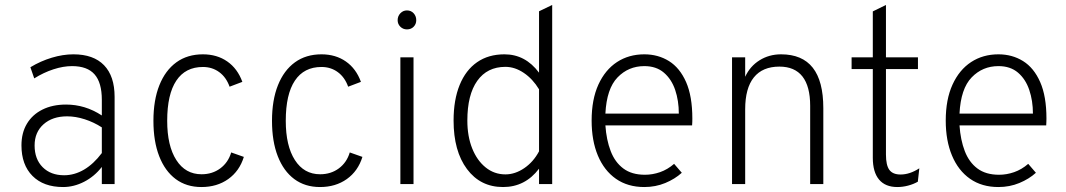

<svg xmlns="http://www.w3.org/2000/svg" viewBox="-20 -742 4296 774"><path d="M234.5 12Q155.5 12 111 -32.8Q66.5 -77.5 66.5 -156Q66.5 -206.5 88.5 -243.2Q110.5 -280 151 -300.2Q191.5 -320.5 246.5 -320.5Q284 -320.5 320 -309.8Q356 -299 390.5 -276.5V-339.5Q390.5 -409 361.2 -442.2Q332 -475.5 270.5 -475.5Q235 -475.5 195.2 -462.5Q155.5 -449.5 118 -426L102.5 -471Q144 -496 189 -509.5Q234 -523 276 -523Q357 -523 399.5 -479Q442 -435 442 -351.5V0H390.5V-69Q360.5 -30.5 319 -9.2Q277.5 12 234.5 12ZM238.5 -35.5Q280 -35.5 318.8 -58.2Q357.5 -81 390.5 -125V-228.5Q358 -249.5 321.5 -261.2Q285 -273 250.5 -273Q191.5 -273 155.5 -241Q119.5 -209 119.5 -155.5Q119.5 -100.5 152 -68Q184.5 -35.5 238.5 -35.5Z M792 12Q731.5 12 688.2 -20.2Q645 -52.5 621.8 -112.2Q598.5 -172 598.5 -255Q598.5 -338.5 622.5 -398.5Q646.5 -458.5 691 -490.8Q735.5 -523 798 -523Q855 -523 896.2 -494.2Q937.5 -465.5 957 -412L905.5 -392.5Q892 -430.5 863.8 -451.2Q835.5 -472 798 -472Q727.5 -472 690.8 -417Q654 -362 654 -255Q654 -154 690.8 -96.8Q727.5 -39.5 792.5 -39.5Q836 -39.5 868 -63.2Q900 -87 912 -127.5L963 -109.5Q945.5 -52.5 900.2 -20.2Q855 12 792 12Z M1270 12Q1209.5 12 1166.2 -20.2Q1123 -52.5 1099.8 -112.2Q1076.5 -172 1076.5 -255Q1076.5 -338.5 1100.5 -398.5Q1124.5 -458.5 1169 -490.8Q1213.5 -523 1276 -523Q1333 -523 1374.2 -494.2Q1415.5 -465.5 1435 -412L1383.5 -392.5Q1370 -430.5 1341.8 -451.2Q1313.5 -472 1276 -472Q1205.5 -472 1168.8 -417Q1132 -362 1132 -255Q1132 -154 1168.8 -96.8Q1205.5 -39.5 1270.5 -39.5Q1314 -39.5 1346 -63.2Q1378 -87 1390 -127.5L1441 -109.5Q1423.5 -52.5 1378.2 -20.2Q1333 12 1270 12Z M1594 0V-511H1647V0ZM1620.5 -623.5Q1605 -623.5 1594 -634.2Q1583 -645 1583 -660.5Q1583 -677 1594 -688.5Q1605 -700 1620.5 -700Q1637 -700 1647.5 -688.5Q1658 -677 1658 -660.5Q1658 -645 1647.5 -634.2Q1637 -623.5 1620.5 -623.5Z M2008 12Q1916.5 12 1862.5 -60.5Q1808.5 -133 1808.5 -256Q1808.5 -339.5 1833 -399.5Q1857.5 -459.5 1903.2 -491.2Q1949 -523 2013.5 -523Q2098 -523 2153 -449V-696.5L2206 -722V0H2153V-62Q2097 12 2008 12ZM2017.5 -39Q2056.5 -39 2093.5 -64.2Q2130.5 -89.5 2153 -132V-382Q2127.5 -424 2091.5 -448.2Q2055.5 -472.5 2017.5 -472.5Q1944 -472.5 1904 -416.2Q1864 -360 1864 -256Q1864 -192.5 1883.5 -143.8Q1903 -95 1937.8 -67Q1972.5 -39 2017.5 -39Z M2577.5 12Q2510.5 12 2463 -21.2Q2415.5 -54.5 2390.2 -114.8Q2365 -175 2365 -256Q2365 -341 2392.2 -400.8Q2419.5 -460.5 2467.2 -491.8Q2515 -523 2577.5 -523Q2633 -523 2676.8 -495.8Q2720.5 -468.5 2745.8 -411.2Q2771 -354 2771 -264Q2771 -258 2770.8 -251Q2770.5 -244 2770 -236.5H2420.5Q2424.5 -178 2441.8 -133Q2459 -88 2492.8 -62.8Q2526.5 -37.5 2580 -37.5Q2610.5 -37.5 2640.8 -48Q2671 -58.5 2697.5 -81.5L2728.5 -45.5Q2701 -20.5 2661.8 -4.2Q2622.5 12 2577.5 12ZM2420.5 -284H2716.5Q2716.5 -336 2701.8 -379.5Q2687 -423 2656.2 -449.2Q2625.5 -475.5 2577.5 -475.5Q2513.5 -475.5 2469.5 -430Q2425.5 -384.5 2420.5 -284Z M2931 0V-511H2984V-432.5Q3003.5 -475 3042 -499Q3080.5 -523 3128.5 -523Q3214 -523 3256.5 -469Q3299 -415 3299 -306V0H3246V-315.5Q3246 -394 3214.8 -433.8Q3183.5 -473.5 3122 -473.5Q3054 -473.5 3019 -430Q2984 -386.5 2984 -301.5V0Z M3597.5 12Q3549 12 3523.8 -18Q3498.5 -48 3498.5 -106V-463.5H3413V-511H3498.5V-696L3551.5 -722V-511H3680.5V-463.5H3551.5V-119Q3551.5 -76 3565.2 -57.2Q3579 -38.5 3610.5 -38.5Q3647.5 -38.5 3686 -63.5L3680 -9.5Q3662.5 0.5 3640.8 6.2Q3619 12 3597.5 12Z M4005 12Q3938 12 3890.5 -21.2Q3843 -54.5 3817.8 -114.8Q3792.5 -175 3792.5 -256Q3792.5 -341 3819.8 -400.8Q3847 -460.5 3894.8 -491.8Q3942.5 -523 4005 -523Q4060.5 -523 4104.2 -495.8Q4148 -468.5 4173.2 -411.2Q4198.5 -354 4198.5 -264Q4198.5 -258 4198.2 -251Q4198 -244 4197.5 -236.5H3848Q3852 -178 3869.2 -133Q3886.5 -88 3920.2 -62.8Q3954 -37.5 4007.5 -37.5Q4038 -37.5 4068.2 -48Q4098.5 -58.5 4125 -81.5L4156 -45.5Q4128.5 -20.5 4089.2 -4.2Q4050 12 4005 12ZM3848 -284H4144Q4144 -336 4129.2 -379.5Q4114.5 -423 4083.8 -449.2Q4053 -475.5 4005 -475.5Q3941 -475.5 3897 -430Q3853 -384.5 3848 -284Z"/></svg>

Font: Overpass ExtraLight
Style: Regular
Weight: 250
Designer: Delve Withrington, Dave Bailey, Thomas Jockin
Foundry: Delve Fonts LLC
Version: Version 4.000